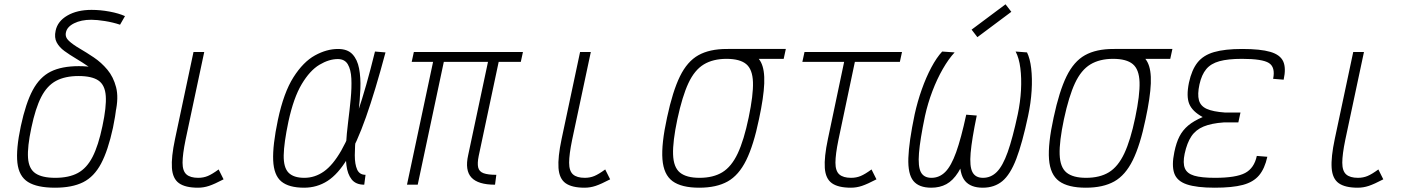

<svg xmlns="http://www.w3.org/2000/svg" viewBox="-20 -860 6640 894"><path d="M236 14Q153 14 110.5 -12.5Q68 -39 61 -102Q54 -165 77 -273Q100 -380 132.5 -440.5Q165 -501 216 -526.5Q267 -552 347 -552Q430 -552 472.5 -525.5Q515 -499 522 -436.5Q529 -374 506 -265Q483 -159 450.5 -98Q418 -37 367 -11.5Q316 14 236 14ZM237 -32Q301 -32 342.5 -54.5Q384 -77 411 -129.5Q438 -182 457 -273Q476 -362 472.5 -413Q469 -464 438.5 -485Q408 -506 346 -506Q283 -506 241 -483.5Q199 -461 172 -408.5Q145 -356 126 -265Q107 -176 110.5 -125Q114 -74 145 -53Q176 -32 237 -32ZM470 -341Q482 -396 473 -435Q464 -474 442.5 -502Q421 -530 392 -550Q363 -570 333.5 -587.5Q304 -605 280 -622.5Q256 -640 244 -662.5Q232 -685 239 -717Q248 -761 293.5 -787.5Q339 -814 406 -814Q448 -814 490.5 -806Q533 -798 562 -785L539 -745Q506 -756 468.5 -762Q431 -768 405 -768Q358 -768 325 -751.5Q292 -735 287 -709Q282 -687 301 -669.5Q320 -652 351 -634Q382 -616 417 -592.5Q452 -569 480 -535.5Q508 -502 520.5 -454Q533 -406 518 -337Z M902 14Q843 14 813.5 -7Q784 -28 780.5 -78Q777 -128 795 -213L881 -618H931L844 -209Q830 -141 830 -102.5Q830 -64 848 -48Q866 -32 903 -32Q927 -32 947.5 -40.5Q968 -49 998 -71L1021 -25Q979 -3 953.5 5.5Q928 14 902 14Z M1682 -46 1676 0Q1637 0 1617.5 -24.5Q1598 -49 1593 -91Q1588 -133 1591 -185Q1594 -237 1601 -292.5Q1608 -348 1613 -400Q1618 -452 1616 -494Q1614 -536 1599.5 -560.5Q1585 -585 1553 -585Q1512 -585 1467.5 -558.5Q1423 -532 1385 -468.5Q1347 -405 1323 -294Q1302 -194 1301 -137Q1300 -80 1323.5 -56Q1347 -32 1397 -32Q1446 -32 1488 -61.5Q1530 -91 1569 -159Q1608 -227 1646.5 -340Q1685 -453 1726 -620L1775 -616Q1727 -436 1684 -314.5Q1641 -193 1597.5 -121Q1554 -49 1505 -17.5Q1456 14 1396 14Q1325 14 1290 -15Q1255 -44 1252 -113.5Q1249 -183 1274 -302Q1301 -429 1346.5 -500.5Q1392 -572 1446.5 -602Q1501 -632 1554 -632Q1598 -632 1621 -607.5Q1644 -583 1652 -541Q1660 -499 1658 -447Q1656 -395 1649.5 -339Q1643 -283 1637.5 -231Q1632 -179 1632 -137Q1632 -95 1643 -70.5Q1654 -46 1682 -46Z M2285 0Q2206 0 2175 -33.5Q2144 -67 2160 -138L2262 -618H2415L2405 -572H1897L1907 -618H2415L2405 -572H2302L2209 -134Q2202 -100 2206.5 -80.5Q2211 -61 2231.5 -53.5Q2252 -46 2291 -46ZM1875 0 2001 -593H2051L1925 0Z M2702 14Q2643 14 2613.5 -7Q2584 -28 2580.5 -78Q2577 -128 2595 -213L2681 -618H2731L2644 -209Q2630 -141 2630 -102.5Q2630 -64 2648 -48Q2666 -32 2703 -32Q2727 -32 2747.5 -40.5Q2768 -49 2798 -71L2821 -25Q2779 -3 2753.5 5.5Q2728 14 2702 14Z M3236 14Q3153 14 3111.5 -16.5Q3070 -47 3064.5 -118.5Q3059 -190 3086 -313Q3112 -435 3146 -504.5Q3180 -574 3232 -603Q3284 -632 3364 -632Q3426 -632 3465.5 -618.5Q3505 -605 3523 -570.5Q3541 -536 3538.5 -471.5Q3536 -407 3514 -305Q3489 -184 3454.5 -114Q3420 -44 3368 -15Q3316 14 3236 14ZM3237 -32Q3301 -32 3343.5 -58Q3386 -84 3415 -145.5Q3444 -207 3466 -313Q3488 -418 3486 -477.5Q3484 -537 3454.5 -561.5Q3425 -586 3363 -586Q3300 -586 3257 -560Q3214 -534 3185.5 -473Q3157 -412 3134 -305Q3112 -201 3114 -141Q3116 -81 3146 -56.5Q3176 -32 3237 -32ZM3359 -586 3369 -632H3639L3629 -586Z M3942 14Q3883 14 3853.5 -7Q3824 -28 3820.5 -78Q3817 -128 3835 -213L3916 -598H3966L3884 -209Q3870 -141 3870 -102.5Q3870 -64 3888 -48Q3906 -32 3943 -32Q3967 -32 3987.5 -40.5Q4008 -49 4038 -71L4061 -25Q4019 -3 3993.5 5.5Q3968 14 3942 14ZM3716 -572 3726 -618H4180L4170 -572Z M4556 14Q4500 14 4473.5 -17.5Q4447 -49 4449.5 -123.5Q4452 -198 4479 -326L4528 -322Q4505 -211 4499.5 -148Q4494 -85 4508 -58.5Q4522 -32 4557 -32Q4594 -32 4621.5 -59.5Q4649 -87 4672 -151.5Q4695 -216 4719 -328Q4731 -385 4734 -440.5Q4737 -496 4731 -543Q4725 -590 4709 -620L4762 -616Q4776 -588 4781.5 -541.5Q4787 -495 4783.5 -438Q4780 -381 4767 -320Q4740 -193 4712 -120Q4684 -47 4647 -16.5Q4610 14 4556 14ZM4316 14Q4259 14 4233 -17.5Q4207 -49 4209.5 -124Q4212 -199 4239 -328Q4252 -387 4272 -443.5Q4292 -500 4316.5 -546Q4341 -592 4367 -620L4425 -616Q4397 -586 4370 -539Q4343 -492 4321.5 -435.5Q4300 -379 4287 -320Q4264 -210 4259 -147Q4254 -84 4268 -58Q4282 -32 4317 -32Q4354 -32 4381.5 -59.5Q4409 -87 4432 -151Q4455 -215 4479 -326L4528 -322Q4507 -226 4486.5 -161Q4466 -96 4441.5 -57.5Q4417 -19 4386.5 -2.5Q4356 14 4316 14ZM4531 -687 4504 -722 4662 -840 4689 -805Z M5036 14Q4953 14 4911.5 -16.5Q4870 -47 4864.5 -118.5Q4859 -190 4886 -313Q4912 -435 4946 -504.5Q4980 -574 5032 -603Q5084 -632 5164 -632Q5226 -632 5265.5 -618.5Q5305 -605 5323 -570.5Q5341 -536 5338.5 -471.5Q5336 -407 5314 -305Q5289 -184 5254.5 -114Q5220 -44 5168 -15Q5116 14 5036 14ZM5037 -32Q5101 -32 5143.5 -58Q5186 -84 5215 -145.5Q5244 -207 5266 -313Q5288 -418 5286 -477.5Q5284 -537 5254.5 -561.5Q5225 -586 5163 -586Q5100 -586 5057 -560Q5014 -534 4985.5 -473Q4957 -412 4934 -305Q4912 -201 4914 -141Q4916 -81 4946 -56.5Q4976 -32 5037 -32ZM5159 -586 5169 -632H5439L5429 -586Z M5636 14Q5552 14 5506 -1.5Q5460 -17 5447.5 -53.5Q5435 -90 5448 -152Q5457 -196 5472 -225Q5487 -254 5512.5 -275.5Q5538 -297 5580 -315Q5532 -341 5517.5 -376Q5503 -411 5516 -475Q5529 -535 5556 -569Q5583 -603 5633 -617.5Q5683 -632 5764 -632Q5849 -632 5895 -618.5Q5941 -605 5955 -574Q5969 -543 5957 -489L5908 -493Q5919 -547 5888.5 -566.5Q5858 -586 5763 -586Q5698 -586 5658 -575Q5618 -564 5596.5 -538Q5575 -512 5565 -467Q5555 -421 5562.5 -393.5Q5570 -366 5599 -353Q5628 -340 5684 -336H5756L5746 -290H5678Q5621 -286 5584.5 -271Q5548 -256 5527.5 -225.5Q5507 -195 5496 -144Q5487 -101 5497 -76.5Q5507 -52 5540.5 -42Q5574 -32 5637 -32Q5735 -32 5777.5 -54.5Q5820 -77 5832 -134L5881 -130Q5869 -75 5842.5 -43.5Q5816 -12 5767 1Q5718 14 5636 14Z M6302 14Q6243 14 6213.5 -7Q6184 -28 6180.5 -78Q6177 -128 6195 -213L6281 -618H6331L6244 -209Q6230 -141 6230 -102.5Q6230 -64 6248 -48Q6266 -32 6303 -32Q6327 -32 6347.5 -40.5Q6368 -49 6398 -71L6421 -25Q6379 -3 6353.5 5.5Q6328 14 6302 14Z"/></svg>

Font: Victor Mono Thin
Style: Italic
Weight: 100
Italic angle: -12°
Monospace: yes
Designer: Rune Bjørnerås
Version: Version 1.561;gftools[0.9.30]